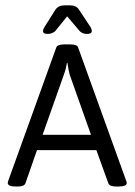

<svg xmlns="http://www.w3.org/2000/svg" viewBox="-20 -697 504 719"><path d="M158.1 -570Q141.1 -570 141.1 -580.3Q141.1 -586.6 145.5 -594.1L187.5 -660.7Q198.6 -677 222.4 -677H241.8Q266 -677 275.9 -660.7L319.9 -594.1Q323.8 -586.2 323.8 -581.1Q323.8 -570 306 -570H304.4Q290.1 -570 279.4 -579.5L231.5 -635.8L185.9 -579.5Q174 -570 159.7 -570ZM41.2 1.6Q9.1 1.6 9.1 -11.5Q9.1 -14.7 11.5 -21.8L190.6 -518.8Q194.6 -530.7 220.8 -530.7H242.6Q269.9 -530.7 272.7 -518.8L452.2 -21Q454.6 -15.1 454.6 -11.5Q454.6 1.6 422.1 1.6H416.6Q390 1.6 385.7 -10.7L340.9 -134.8H118.5L75.3 -10.7Q70.9 1.6 45.6 1.6ZM139.5 -192.2H320.7L241 -417.4Q237.4 -429.6 232.3 -461.8H230.7Q226.7 -437.2 219.2 -417.4Z"/></svg>

Font: Jaldi
Style: Regular
Weight: 400
Designer: Pablo Cosgaya and Nicolas Silva
Foundry: Omnibus-Type
Version: Version 1.001;PS 001.001;hotconv 1.0.70;makeotf.lib2.5.58329